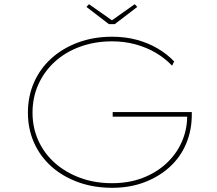

<svg xmlns="http://www.w3.org/2000/svg" viewBox="-20 -885 1034 915"><path d="M515 10Q426 10 352 -17Q278 -44 224.5 -92Q171 -140 142 -205.5Q113 -271 113 -348Q113 -426 142 -492Q171 -558 224.5 -606.5Q278 -655 352 -682.5Q426 -710 514 -710Q577 -710 631 -695.5Q685 -681 730.5 -654.5Q776 -628 810 -592L800 -572Q767 -607 723 -633Q679 -659 626 -673.5Q573 -688 514 -688Q432 -688 362 -662.5Q292 -637 241.5 -591Q191 -545 163 -483Q135 -421 135 -348Q135 -276 163 -214.5Q191 -153 242 -108Q293 -63 362 -37.5Q431 -12 514 -12Q594 -12 659.5 -37Q725 -62 772.5 -106Q820 -150 845.5 -207Q871 -264 872 -327L871 -338L881 -329H517V-351H894Q894 -347 894 -344Q894 -341 894 -340Q894 -339 894 -338Q894 -264 867 -200Q840 -136 789 -89.5Q738 -43 668.5 -16.5Q599 10 515 10ZM499 -770 392 -852 404 -865 521 -783H506L622 -865L634 -852L527 -770Z"/></svg>

Font: Lexend Peta Thin
Style: Regular
Weight: 250
Version: Version 1.007